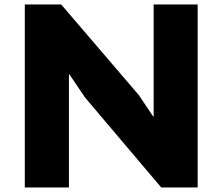

<svg xmlns="http://www.w3.org/2000/svg" viewBox="-20 -830 985 850"><path d="M855 -810.1V0H693.8L356 -398.9L287.1 -501H285.2V0H89.8V-810.1H251L595.2 -408.2L658.2 -314H660.2V-810.1Z"/></svg>

Font: Sinkin Sans 800 Black
Style: Regular
Weight: 900
Designer: Keith Bates
Foundry: K-Type
Version: Sinkin Sans (version 1.0)  by Keith Bates   •   © 2014   www